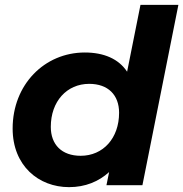

<svg xmlns="http://www.w3.org/2000/svg" viewBox="-20 -762 754 790"><path d="M558 -742 503 -467C468 -520 407 -546 329 -546C163 -546 32 -414 32 -233C32 -80 139 8 264 8C331 8 386 -15 429 -54L418 0H566L714 -742ZM312 -121C234 -121 189 -167 189 -240C189 -345 255 -417 347 -417C425 -417 470 -371 470 -298C470 -193 404 -121 312 -121Z"/></svg>

Font: AWKNG-Font
Style: Bold Italic
Weight: 700
Italic angle: -11.3°
Designer: Awakening Church
Foundry: Awakening Church
Version: Version 1.700;PS 001.700;hotconv 1.0.88;makeotf.lib2.5.64775